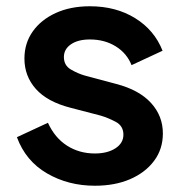

<svg xmlns="http://www.w3.org/2000/svg" viewBox="-20 -581 574 613"><path d="M283 12Q198 12 130 -27.5Q62 -67 34 -143L133 -189Q155 -141 194 -116Q233 -91 283 -91Q323 -91 348.5 -107.5Q374 -124 374 -151Q374 -179 349.5 -192Q325 -205 301 -212L205 -237Q131 -256 94.5 -297Q58 -338 58 -394Q58 -443 84.5 -480.5Q111 -518 158 -539.5Q205 -561 267 -561Q350 -561 411.5 -523Q473 -485 499 -419L400 -373Q385 -411 349.5 -433Q314 -455 267 -455Q229 -455 206.5 -439.5Q184 -424 184 -399Q184 -372 206.5 -359Q229 -346 250 -340L351 -313Q424 -294 462 -252.5Q500 -211 500 -155Q500 -105 472 -67.5Q444 -30 395.5 -9Q347 12 283 12Z"/></svg>

Font: Plus Jakarta Text
Style: Bold
Weight: 700
Designer: Gumpita Rahayu
Foundry: Tokotype Studio
Version: Version 1.000